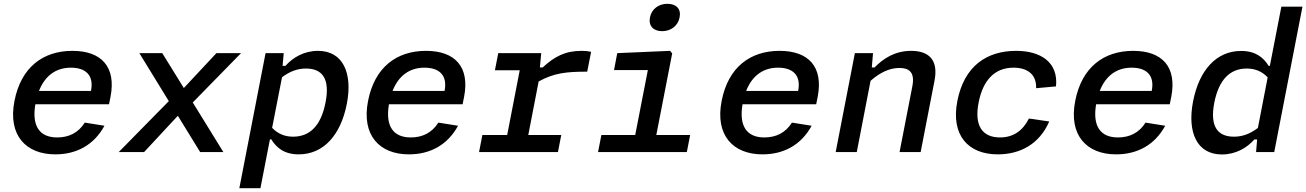

<svg xmlns="http://www.w3.org/2000/svg" viewBox="-20 -800 6872 1010"><path d="M56 -268.5C21 -89 115.5 12 271 12C380.5 12 473.5 -35.5 529.5 -138.5L426 -155C392 -101 341.5 -77 281 -77C188.5 -77 146.5 -136 166 -251.5H553.5L561.5 -291.5C591.5 -447.5 514.5 -532.5 361 -532.5C207 -532.5 90.5 -447 56 -268.5ZM185 -321.5C217.5 -404.5 277 -444 353 -444C428.5 -444 475.5 -406 458.5 -321.5Z M713 -520.5 868 -268 604.5 0H738L915.5 -191L1033 0H1155L994 -261L1248 -520.5H1118.5L947 -337L833.5 -520.5Z M1804.5 -254C1836 -416 1784 -532.5 1653 -532.5C1579.5 -532.5 1520.5 -497.5 1481.5 -453.5H1466.5L1472.5 -520.5H1377L1239 190H1350L1400 -67H1407C1434 -23 1475 12 1551.5 12C1681.5 12 1772.5 -89 1804.5 -254ZM1411.5 -127.5 1463.5 -393.5C1506.5 -426.5 1548.5 -439.5 1589.5 -439.5C1679 -439.5 1716 -381.5 1692.5 -261.5C1669 -139 1610 -81 1522 -81C1481.5 -81 1443.5 -94 1411.5 -127.5Z M1916 -268.5C1881 -89 1975.5 12 2131 12C2240.5 12 2333.5 -35.5 2389.5 -138.5L2286 -155C2252 -101 2201.5 -77 2141 -77C2048.5 -77 2006.5 -136 2026 -251.5H2413.5L2421.5 -291.5C2451.5 -447.5 2374.5 -532.5 2221 -532.5C2067 -532.5 1950.5 -447 1916 -268.5ZM2045 -321.5C2077.5 -404.5 2137 -444 2213 -444C2288.5 -444 2335.5 -406 2318.5 -321.5Z M2827 -520.5H2601L2583.5 -430.5H2714L2648 -90H2517.5L2500 0H2915L2932.5 -90H2759L2813.5 -371.5C2895.5 -416.5 2960 -423 3069 -423L3089.5 -527.5C3074.5 -531 3059 -532.5 3040 -532.5C2952 -532.5 2896.5 -502 2834.5 -445H2820Z M3126 0H3593L3610.5 -90H3432.5L3516 -519L3505 -532.5L3227 -520.5L3210 -431.5H3388L3321.5 -90H3143.5ZM3463 -636C3509.5 -636 3546.5 -664 3555 -708.5C3564 -753 3537.5 -780 3491 -780C3445 -780 3408 -753 3399 -708.5C3390.5 -664 3417 -636 3463 -636Z M3776 -268.5C3741 -89 3835.5 12 3991 12C4100.5 12 4193.5 -35.5 4249.5 -138.5L4146 -155C4112 -101 4061.5 -77 4001 -77C3908.5 -77 3866.5 -136 3886 -251.5H4273.5L4281.5 -291.5C4311.5 -447.5 4234.5 -532.5 4081 -532.5C3927 -532.5 3810.5 -447 3776 -268.5ZM3905 -321.5C3937.5 -404.5 3997 -444 4073 -444C4148.5 -444 4195.5 -406 4178.5 -321.5Z M4823 0 4896 -376C4917.5 -486.5 4864.5 -532.5 4773 -532.5C4688 -532.5 4626.5 -492.5 4580.5 -445H4566L4572.5 -520.5H4477L4376 0H4487L4559.5 -375C4606 -415.5 4656 -442.5 4711.5 -442.5C4759.5 -442.5 4794 -422.5 4779.5 -347L4712 0Z M5499.5 -161 5392.5 -176.5C5360.5 -112.5 5310.5 -77 5240.5 -77C5149 -77 5103.5 -136.5 5128 -261C5151 -379.5 5213.5 -444 5311.5 -444C5384 -444 5433 -409 5430.5 -336L5535 -345.5C5548 -472.5 5454.5 -532.5 5325.5 -532.5C5171 -532.5 5052 -453 5016 -268.5C4981 -89 5072.5 12 5228.5 12C5345 12 5447 -40.5 5499.5 -161Z M5636 -268.5C5601 -89 5695.5 12 5851 12C5960.5 12 6053.5 -35.5 6109.5 -138.5L6006 -155C5972 -101 5921.5 -77 5861 -77C5768.5 -77 5726.5 -136 5746 -251.5H6133.5L6141.5 -291.5C6171.5 -447.5 6094.5 -532.5 5941 -532.5C5787 -532.5 5670.5 -447 5636 -268.5ZM5765 -321.5C5797.5 -404.5 5857 -444 5933 -444C6008.5 -444 6055.5 -406 6038.5 -321.5Z M6256 -266.5C6224.5 -104.5 6276 12.5 6407.5 12.5C6481 12.5 6540 -22.5 6578.5 -66.5H6593L6587.5 0H6683L6831.5 -765H6720.5L6660 -453.5H6653.5C6626.5 -497.5 6585 -532 6508.5 -532C6379 -532 6288 -431.5 6256 -266.5ZM6367.5 -259C6391.5 -381.5 6450.5 -439.5 6538.5 -439.5C6578.5 -439.5 6616.5 -427 6648.5 -393L6597 -127C6553.5 -93.5 6512 -81 6471 -81C6381.5 -81 6344.5 -139 6367.5 -259Z"/></svg>

Font: Monaspace Neon Medium
Style: Italic
Weight: 500
Italic angle: -11°
Designer: Riley Cran & the Lettermatic Team
Foundry: Lettermatic
Version: Version 1.200 (Monaspace Neon)